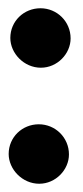

<svg xmlns="http://www.w3.org/2000/svg" viewBox="-20 -426 200 465"><path d="M1 -53C1 -16 34 19 75 19C115 19 147 -15 147 -52C147 -93 114 -125 74 -125C34 -125 1 -94 1 -53ZM5 -334C5 -297 38 -262 79 -262C119 -262 151 -296 151 -333C151 -374 118 -406 78 -406C38 -406 5 -375 5 -334Z"/></svg>

Font: Snowfall
Style: Blk
Weight: 900
Designer: Jasper
Foundry: Cannot Into Space Fonts
Version: Version 0.9